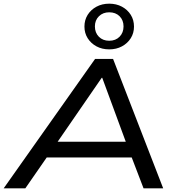

<svg xmlns="http://www.w3.org/2000/svg" viewBox="-33 -1026 974 1046"><path d="M-13 0 485 -705H583L856 0H749L672 -201L719 -168H181L245 -202L105 0ZM521 -602 264 -229 231 -254H696L661 -230L524 -602ZM562 -757Q523 -757 492.5 -773.5Q462 -790 444.5 -818Q427 -846 427 -881Q427 -917 444.5 -945Q462 -973 492.5 -989.5Q523 -1006 562 -1006Q601 -1006 631.5 -989.5Q662 -973 679.5 -945Q697 -917 697 -881Q697 -846 679.5 -818Q662 -790 631.5 -773.5Q601 -757 562 -757ZM562 -804Q597 -804 618.5 -826Q640 -848 640 -882Q640 -916 618.5 -937.5Q597 -959 562 -959Q528 -959 506 -937.5Q484 -916 484 -882Q484 -848 505.5 -826Q527 -804 562 -804Z"/></svg>

Font: Nunito Sans 10pt Expanded Medium
Style: Italic
Weight: 500
Width: 7
Italic angle: -9°
Designer: Vernon Adams
Foundry: Vernon Adams
Version: Version 3.101;gftools[0.9.27]